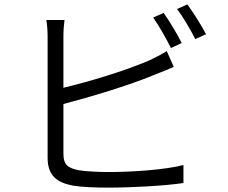

<svg xmlns="http://www.w3.org/2000/svg" viewBox="-20 -838 1040 875"><path d="M726 -779 678 -758C705 -720 739 -660 759 -619L808 -642C788 -683 751 -743 726 -779ZM834 -818 787 -797C815 -760 848 -703 870 -660L919 -682C900 -719 861 -781 834 -818ZM274 -747H191C195 -725 197 -695 197 -671C197 -619 197 -212 197 -119C197 -39 238 -6 313 8C355 15 414 17 472 17C581 17 731 9 816 -4V-86C733 -64 581 -54 475 -54C425 -54 372 -57 340 -62C291 -72 269 -85 269 -138V-364C391 -396 566 -448 681 -496C711 -507 745 -522 772 -533L740 -605C714 -589 685 -574 656 -561C549 -515 387 -466 269 -438V-671C269 -698 271 -725 274 -747Z"/></svg>

Font: ChiuKong Gothic CL Normal
Style: Regular
Weight: 350
Designer: Ryoko NISHIZUKA 西塚涼子 (kana, bopomofo & ideographs); Paul D. Hunt (Latin, Greek & Cyrillic); Sandoll Communications 산돌커뮤니
Foundry: Adobe
Version: Version 1.300